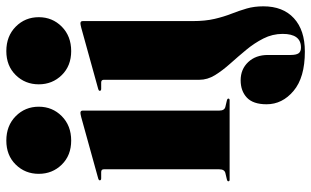

<svg xmlns="http://www.w3.org/2000/svg" viewBox="-204 -524 960 592"><g transform="rotate(-90 276.0 -228.0)"><path d="M138.5 -488.5Q93 -488.5 64.5 -517.5Q36 -546.5 36 -588.5Q36 -630.5 64.5 -659.5Q93 -688.5 138.5 -688.5Q184.5 -688.5 213.8 -659.5Q243 -630.5 243 -588.5Q243 -546.5 213.8 -517.5Q184.5 -488.5 138.5 -488.5ZM231 -453V-32Q231 -15.5 243 -13L262 -8.5Q268 -7 268 -4Q268 0 263 0H18Q13 0 13 -4Q13 -7 19 -8.5L38 -13Q50 -15.5 50 -32V-388Q50 -396 41.5 -396H22Q16 -396 16 -400.5Q16 -403.5 21 -405L210.5 -457.5Q220.5 -460 224 -460Q231 -460 231 -453ZM414.5 -488.5Q369 -488.5 340.5 -517.5Q312 -546.5 312 -588.5Q312 -630.5 340.5 -659.5Q369 -688.5 414.5 -688.5Q460.5 -688.5 489.8 -659.5Q519 -630.5 519 -588.5Q519 -546.5 489.8 -517.5Q460.5 -488.5 414.5 -488.5ZM507 -114Q507 -75 513.8 -46.2Q520.5 -17.5 529.8 6Q539 29.5 545.8 52.8Q552.5 76 552.5 104Q552.5 164.5 515.8 198.2Q479 232 413 232Q333 232 291.8 197.2Q250.5 162.5 250.5 114Q250.5 72.5 271 53.2Q291.5 34 324.5 34Q358.5 34 380.5 57.2Q402.5 80.5 402.5 118V188Q402.5 205.5 407.8 212.8Q413 220 425.5 220Q467.5 220 467.5 163.5Q467.5 132 453.2 104Q439 76 418 50.8Q397 25.5 375.8 1.8Q354.5 -22 340.2 -45.2Q326 -68.5 326 -93V-388Q326 -396 317.5 -396H298Q292 -396 292 -400.5Q292 -403.5 297 -405L486.5 -457.5Q496.5 -460 500 -460Q507 -460 507 -453Z"/></g></svg>

Font: Fraunces 144pt Black
Style: Regular
Weight: 900
Version: Version 1.000;[0bf87f6ff]